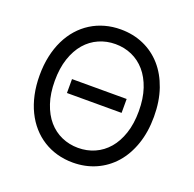

<svg xmlns="http://www.w3.org/2000/svg" viewBox="-130 -870 1022 1013"><g transform="rotate(20 380.5 -363.5)"><path d="M701.7 -363.6Q701.7 -277.3 677.7 -208.3Q653.8 -139.2 611 -90.7Q568.2 -42.3 509.4 -16.2Q450.6 9.9 380.7 9.9Q334.2 9.9 292.3 -1.8Q250.4 -13.5 214.7 -35.9Q179 -58.2 150.4 -90.6Q121.8 -122.9 101.6 -164.4Q81.3 -206 70.5 -256Q59.7 -306.1 59.7 -363.6Q59.7 -421.2 70.5 -471.2Q81.3 -521.3 101.6 -562.9Q121.8 -604.4 150.4 -636.7Q179 -669 214.7 -691.4Q250.4 -713.8 292.3 -725.5Q334.2 -737.2 380.7 -737.2Q450.6 -737.2 509.4 -711.3Q568.2 -685.4 611 -636.9Q653.8 -588.4 677.7 -519.2Q701.7 -449.9 701.7 -363.6ZM616.5 -363.6Q616.5 -434.7 598.2 -489Q579.9 -543.3 548.1 -580.1Q516.3 -616.8 473.4 -635.8Q430.4 -654.8 380.7 -654.8Q331.3 -654.8 288.2 -635.8Q245 -616.8 213.2 -580.1Q181.5 -543.3 163.2 -489Q144.9 -434.7 144.9 -363.6Q144.9 -293 163.2 -238.5Q181.5 -183.9 213.2 -147.2Q245 -110.4 288.2 -91.4Q331.3 -72.4 380.7 -72.4Q430.4 -72.4 473.4 -91.4Q516.3 -110.4 548.1 -147.2Q579.9 -183.9 598.2 -238.5Q616.5 -293 616.5 -363.6ZM534.1 -324.6H227.3V-402.7H534.1Z"/></g></svg>

Font: Fast_Sans
Style: Regular
Weight: 400
Designer: Rasmus Andersson
Foundry: rsms
Version: Version 3.018;git-588b23468